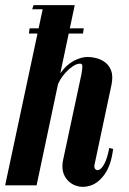

<svg xmlns="http://www.w3.org/2000/svg" viewBox="-48 -719 499 745"><path d="M79 0 154 -352Q164 -404 187 -436Q210 -468 238.5 -483Q267 -498 293 -498Q307 -498 325.5 -493.5Q344 -489 360 -477Q376 -465 383.5 -444.5Q391 -424 385 -392L319 -81Q316 -69 322 -62.5Q328 -56 337.5 -60.5Q347 -65 357.5 -84.5Q368 -104 376 -145L391 -141Q383 -78 358.5 -43.5Q334 -9 303.5 1Q273 11 245.5 1Q218 -9 203.5 -35Q189 -61 197 -99L268 -431Q272 -454 271.5 -463Q271 -472 263 -472Q250 -472 235.5 -462.5Q221 -453 208 -439Q195 -425 186 -410Q177 -395 175 -384L94 0ZM-28 0 121 -699H242L94 0ZM77 -683 82 -699H131L127 -683ZM277 -609 274 -589H64L67 -609Z"/></svg>

Font: Emberly Black
Style: Italic
Weight: 900
Italic angle: -12°
Designer: Rajesh Rajput
Foundry: Rajesh Rajput
Version: Version 1.000